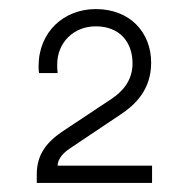

<svg xmlns="http://www.w3.org/2000/svg" viewBox="-20 -825 424 423"><path d="M61 -441V-422H315V-460H107C107 -470 113 -484 134 -498L246 -573C279 -595 313 -628 313 -687C313 -753 267 -805 191 -805C121 -805 65 -755 65 -679C65 -677 65 -669 66 -664H107C106 -671 106 -678 106 -683C106 -731 142 -767 191 -767C243 -767 272 -733 272 -685C272 -647 249 -623 227 -608L120 -537C84 -513 61 -486 61 -441Z"/></svg>

Font: ChivoLight
Style: Regular
Weight: 300
Designer: Hector Gatti
Foundry: Omnibus-Type
Version: Version 1.004;PS 001.004;hotconv 1.0.88;makeotf.lib2.5.64775